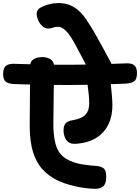

<svg xmlns="http://www.w3.org/2000/svg" viewBox="-92 -1169 894 1225"><path d="M515.3 35.6Q488.6 35.3 457.4 31.6Q426.3 27.8 407.2 23.6Q312.6 5.2 251.5 -30.6Q190.4 -66.4 156.8 -117.3Q123.1 -168.1 110.1 -232.2Q97 -296.3 97.6 -370.7L100.3 -746.6Q100.3 -777.8 122.9 -791.3Q145.6 -804.9 176.6 -804.9Q210.3 -804.9 232.1 -789.6Q253.8 -774.2 252.8 -743.8L248.4 -386.4Q247.9 -305.6 261.8 -252.4Q275.7 -199.3 312.3 -168.8Q348.9 -138.3 416.6 -123.1Q429.2 -120.9 448.2 -118Q467.2 -115.1 487.6 -113.2Q508 -111.3 522.4 -110.3Q553.4 -107.8 569.6 -94.6Q585.7 -81.4 585.7 -41.3Q585.7 2.3 567.4 18.9Q549.1 35.6 515.3 35.6ZM386.6 -251.3Q360.1 -250.3 344 -262.8Q327.9 -275.2 320.7 -295.3Q313.4 -315.3 313.4 -335.1Q313.4 -367.1 326.5 -381.8Q339.6 -396.4 364.4 -400.6Q405.7 -407.6 430.2 -420.4Q454.7 -433.2 465.8 -455.2Q477 -477.2 477 -509.7Q477 -541.2 473.8 -568.9Q470.6 -596.6 465.3 -642Q463.6 -662.6 472.4 -681.2Q481.3 -699.9 499.5 -712.3Q517.7 -724.8 541.6 -724.8Q571 -724.8 590.1 -704.2Q609.1 -683.7 612.7 -653.2Q618.4 -597.7 621.1 -568.1Q623.7 -538.6 624.4 -524Q625.1 -509.4 625.1 -498.4Q625.1 -388.8 563.7 -323Q502.2 -257.2 386.6 -251.3ZM709 -635.4Q589.7 -630.4 471.2 -628.1Q352.8 -625.7 234.7 -627.2Q116.7 -628.7 -3.4 -632.7Q-37.2 -634.4 -55 -647.6Q-72.8 -660.8 -72 -699.1Q-71.2 -738.2 -51.7 -750.9Q-32.1 -763.6 0.9 -761.8Q121 -757.8 239.1 -756.3Q357.1 -754.8 475.6 -757.3Q594 -759.8 713.3 -764.8Q747.1 -766.6 764.9 -752.1Q782.7 -737.7 781.9 -698.3Q780.9 -660 761.7 -648.6Q742.6 -637.2 709 -635.4ZM538.1 -673.1Q516.6 -673.1 503.7 -683.3Q490.9 -693.4 477.7 -715.8Q461.3 -745.7 439.5 -787.9Q417.7 -830.1 394.8 -873Q372 -915.9 350.1 -946.9Q337.2 -966.2 316.7 -982.8Q296.2 -999.3 275.1 -998Q259.7 -998.2 246.7 -992.9Q233.8 -987.6 217 -986.8Q194.1 -986.8 177.1 -1003.2Q160.1 -1019.6 151.1 -1041.3Q142.1 -1063 142.1 -1079.2Q142.1 -1099.2 153.4 -1110.4Q164.7 -1121.7 187 -1130.6Q206.8 -1138.6 230.5 -1144Q254.2 -1149.4 281.4 -1149.4Q319.7 -1149.4 350.8 -1137.5Q381.9 -1125.6 408.6 -1102.2Q435.3 -1078.8 458.8 -1043.7Q486 -1004.6 513.7 -955.7Q541.3 -906.8 567.5 -859.1Q593.7 -811.3 613.3 -773.6Q622.2 -758.3 622.2 -740.9Q622.2 -722.3 609.4 -706.7Q596.6 -691.1 577.5 -682.1Q558.4 -673.1 538.1 -673.1Z"/></svg>

Font: Playpen Sans Deva
Style: Regular
Weight: 400
Designer: Pooja Saxena, Gunjan Panchal, Laura Meseguer, Veronika Burian, José Scaglione
Foundry: TypeTogether
Version: Version 2.000